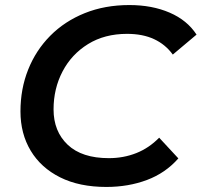

<svg xmlns="http://www.w3.org/2000/svg" viewBox="-20 -730 798 760"><path d="M401 10Q294 10 218 -28Q142 -66 101.5 -133.5Q61 -201 61 -289Q61 -378 91.5 -454.5Q122 -531 179 -588.5Q236 -646 315.5 -678Q395 -710 492 -710Q582 -710 651.5 -680Q721 -650 758 -593L664 -514Q635 -554 590 -575Q545 -596 483 -596Q394 -596 328.5 -555.5Q263 -515 227.5 -447Q192 -379 192 -297Q192 -210 248 -157Q304 -104 411 -104Q469 -104 519.5 -124Q570 -144 610 -185L686 -103Q635 -45 561.5 -17.5Q488 10 401 10Z"/></svg>

Font: Montserrat SemiBold
Style: Italic
Weight: 600
Italic angle: -11.3°
Designer: Julieta Ulanovsky
Foundry: Julieta Ulanovsky
Version: Version 9.000; ttfautohint (v1.8.4.7-5d5b)